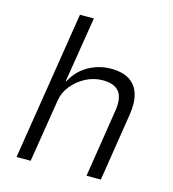

<svg xmlns="http://www.w3.org/2000/svg" viewBox="-106 -793 793 880"><g transform="rotate(15 290.5 -352.5)"><path d="M53 0 165 -705H231L181 -395H184Q213 -449 262.5 -476Q312 -503 367 -503Q422 -503 455 -482Q488 -461 500.5 -421Q513 -381 504 -324L453 0H385L435 -318Q442 -358 435.5 -385.5Q429 -413 406.5 -427.5Q384 -442 345 -442Q303 -442 265 -422.5Q227 -403 200.5 -370.5Q174 -338 168 -299L120 0Z"/></g></svg>

Font: Nunito Sans 7pt SemiCondensed Light
Style: Italic
Weight: 300
Width: 4
Italic angle: -9°
Designer: Vernon Adams
Foundry: Vernon Adams
Version: Version 3.101;gftools[0.9.27]